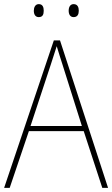

<svg xmlns="http://www.w3.org/2000/svg" viewBox="-20 -911 544 931"><path d="M144 -859C144 -842 151 -828 168 -828C187 -828 192 -841 192 -859C192 -876 187 -891 168 -891C151 -891 144 -875 144 -859ZM313 -859C313 -842 320 -828 337 -828C356 -828 362 -842 362 -859C362 -876 356 -891 337 -891C320 -891 313 -876 313 -859ZM476 0H504L271 -715H241L0 0H27L120 -275H386ZM282 -601 377 -300H128L227 -600C236 -630 246 -657 255 -687C265 -653 274 -627 282 -601Z"/></svg>

Font: Noto Sans Gujarati UI SemiCondensed Thin
Style: Regular
Weight: 100
Width: 4
Designer: Jelle Bosma - Monotype Design Team, Universal Thirst
Foundry: Monotype Imaging Inc.
Version: Version 2.106